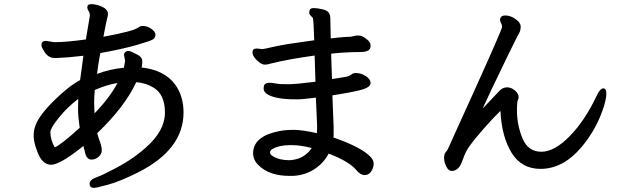

<svg xmlns="http://www.w3.org/2000/svg" viewBox="-20 -815 3040 930"><path d="M403 -780Q403 -795 422 -795Q441 -795 463 -787Q503 -773 503 -747Q503 -740 498.5 -723.5Q494 -707 481 -637Q628 -664 650 -682Q659 -689 668 -689H674Q694 -689 713.5 -675Q733 -661 733 -646.5Q733 -632 720.5 -624Q708 -616 640 -596.5Q572 -577 466 -558Q456 -508 450 -457Q511 -480 580 -487Q584 -506 586 -520L581 -547V-552Q581 -557 586.5 -562.5Q592 -568 601 -568Q610 -568 618 -564Q634 -556 650 -548Q669 -536 669 -520V-513Q669 -501 666 -488Q776 -476 828 -406Q869 -350 869 -270Q869 -91 649 20Q561 64 503.5 79.5Q446 95 436 95Q414 95 414 75.5Q414 56 445.5 44.5Q477 33 518 11Q617 -38 685 -99Q779 -181 779 -269.5Q779 -358 723 -391Q688 -413 640 -417Q584 -297 451 -170Q456 -150 464.5 -127Q473 -104 473 -86.5Q473 -69 457.5 -55.5Q442 -42 423 -42Q404 -42 395 -65Q394 -66 393.5 -69Q393 -72 390 -84Q387 -96 384 -108Q271 -17 227.5 -17Q184 -17 161 -80Q143 -126 143 -156.5Q143 -187 153 -210Q171 -258 242 -328Q313 -398 368 -427Q373 -465 384 -545Q309 -536 255 -534H245Q211 -534 191 -571Q186 -581 183.5 -585Q181 -589 181 -597Q181 -617 203 -617L241 -611H253Q302 -611 396 -624L415 -737V-741Q415 -753 409 -762Q403 -771 403 -778ZM549 -413Q495 -404 439 -379Q436 -344 436 -319.5Q436 -295 437 -283.5Q438 -272 438 -266Q511 -341 549 -413ZM245 -101Q276 -114 366 -196Q358 -251 358 -285Q358 -319 359 -336Q306 -296 265 -245Q224 -194 224 -175Q224 -139 245 -101Z M1486 -738Q1478 -746 1478 -752V-758Q1480 -776 1498 -776Q1516 -776 1540 -770.5Q1564 -765 1572 -754Q1580 -743 1580 -726V-721Q1580 -702 1582 -629Q1622 -634 1654 -636L1677 -637Q1686 -638 1694 -640.5Q1702 -643 1714 -643H1719Q1733 -643 1754 -627Q1775 -611 1775 -596V-592Q1775 -563 1727 -563Q1654 -563 1584 -555L1588 -432Q1617 -437 1644.5 -441Q1672 -445 1680.5 -453Q1689 -461 1702 -461H1706Q1730 -461 1752.5 -446Q1775 -431 1775 -413Q1775 -395 1742 -383.5Q1709 -372 1590 -353Q1596 -212 1596 -200V-160Q1596 -154 1595 -149Q1725 -104 1771 -59Q1790 -41 1790 -22.5Q1790 -4 1778.5 14.5Q1767 33 1746.5 33Q1726 33 1707 10Q1672 -33 1572 -71Q1547 -24 1502 5Q1457 34 1399 37H1383Q1284 37 1232 -15Q1206 -40 1206 -73V-76Q1209 -156 1333 -180Q1362 -186 1403 -186Q1444 -186 1515 -170Q1516 -182 1516 -194V-207L1510 -342L1446 -335L1430 -334H1409Q1319 -334 1279 -356Q1257 -368 1257 -385.5Q1257 -403 1264.5 -408.5Q1272 -414 1285.5 -414Q1299 -414 1316.5 -410.5Q1334 -407 1373.5 -407Q1413 -407 1508 -419Q1506 -491 1504 -546Q1375 -528 1295 -508Q1288 -507 1281 -504.5Q1274 -502 1262 -502Q1250 -502 1236 -513Q1203 -539 1203 -562Q1203 -580 1224 -580H1225L1251 -577Q1261 -578 1310.5 -589.5Q1360 -601 1502 -620Q1499 -722 1495 -729ZM1490 -98Q1436 -112 1394 -112H1385Q1333 -112 1301 -94Q1288 -87 1288 -76.5Q1288 -66 1301 -59Q1332 -39 1381 -39L1394 -40Q1455 -47 1490 -98Z M2492 -341 2486 -322Q2484 -306 2484 -281Q2484 -209 2511 -144.5Q2538 -80 2602 -80Q2666 -80 2740 -156Q2814 -232 2870 -351Q2887 -387 2902 -387Q2917 -387 2917 -362Q2917 -337 2903 -293Q2868 -187 2797 -103Q2708 3 2598 3Q2506 3 2458 -75Q2410 -153 2404 -278Q2364 -239 2320.5 -189Q2277 -139 2256 -110Q2235 -81 2223 -45.5Q2211 -10 2197.5 1.5Q2184 13 2168 13Q2152 13 2141.5 -9Q2131 -31 2131 -50Q2131 -69 2138.5 -77.5Q2146 -86 2148 -90Q2150 -94 2278.5 -378Q2407 -662 2412 -684Q2412 -695 2407 -703Q2402 -711 2402 -718Q2402 -740 2427.5 -740Q2453 -740 2477.5 -722.5Q2502 -705 2502 -686Q2502 -667 2494.5 -654.5Q2487 -642 2472 -611L2434 -534Q2412 -487 2386 -434Q2360 -381 2343.5 -344.5Q2327 -308 2318 -289Q2383 -359 2399.5 -375.5Q2416 -392 2436 -392Q2456 -392 2474 -377Q2492 -362 2492 -344Z"/></svg>

Font: LXGW ZhenKai
Style: Regular
Weight: 400
Designer: LXGW / Fontworks Inc.
Foundry: LXGW / Fontworks Inc.
Version: Version 0.800;June 8, 2025